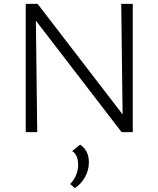

<svg xmlns="http://www.w3.org/2000/svg" viewBox="-20 -678 813 985"><path d="M661 -658V0H604L164 -572L171 0H112V-658H173L609 -91L602 -658ZM340 266Q359 247 370 221Q381 195 381 169Q381 116 350 97L391 64Q436 94 436 155Q436 193 417 229Q398 265 364 287Z"/></svg>

Font: Ysabeau Semilight
Style: Regular
Weight: 300
Designer: Christian Thalmann (Catharsis Fonts)
Version: Version 0.003